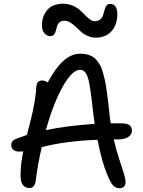

<svg xmlns="http://www.w3.org/2000/svg" viewBox="-20 -997 766 1026"><path d="M250 -804.2Q230 -804.2 217 -820.1Q204.1 -835.9 204.1 -860.8Q204.1 -877.9 207.5 -893.8Q210.9 -909.7 219.5 -925Q228 -940.4 240.5 -951.9Q252.9 -963.4 272.7 -970.2Q292.5 -977.1 316.9 -977.1Q343.8 -977.1 366.7 -967.5Q389.6 -958 405.3 -944.3Q420.9 -930.7 434.3 -916.7Q447.8 -902.8 460.7 -893.3Q473.6 -883.8 485.8 -883.8Q504.4 -883.8 515.6 -893.3Q526.9 -902.8 531 -916.3Q535.2 -929.7 538.6 -943.4Q542 -957 548.8 -966.6Q555.7 -976.1 567.9 -976.1Q606.9 -976.1 606.9 -921.9Q606.9 -865.2 576.2 -830.6Q545.4 -795.9 491.2 -795.9Q468.8 -795.9 448.2 -805.2Q427.7 -814.5 412.8 -827.6Q397.9 -840.8 384.3 -854.2Q370.6 -867.7 355.2 -877Q339.8 -886.2 324.2 -886.2Q307.6 -886.2 298.1 -877.7Q288.6 -869.1 284.9 -857.2Q281.2 -845.2 278.6 -833.3Q275.9 -821.3 269 -812.7Q262.2 -804.2 250 -804.2ZM83 -187Q62 -187 51 -196.5Q40 -206.1 40 -222.2Q40 -235.4 48.1 -243.9Q56.2 -252.4 75.2 -258.8Q115.2 -273.4 124 -275.9Q126 -284.2 134.3 -316.7Q142.6 -349.1 145.5 -361.1Q148.4 -373 154.8 -401.1Q161.1 -429.2 163.8 -446Q166.5 -462.9 169.7 -486.3Q172.9 -509.8 173.8 -530.8Q175.3 -566.9 204.1 -566.9Q221.7 -566.9 234.9 -556.2Q276.9 -634.3 319.1 -672.1Q361.3 -710 409.2 -710Q428.7 -710 444.6 -706.1Q460.4 -702.1 472.9 -695.6Q485.4 -689 495.8 -676Q506.3 -663.1 514.2 -650.1Q522 -637.2 528.6 -614.5Q535.2 -591.8 539.8 -572Q544.4 -552.2 549.1 -519.3Q553.7 -486.3 557.1 -459.2Q560.5 -432.1 564.9 -389.2Q568.4 -355.5 571.8 -337.9H625Q658.7 -337.9 671.9 -328.4Q685.1 -318.8 685.1 -298.8Q685.1 -277.8 665.3 -264.9Q645.5 -252 609.9 -252H587.9Q599.6 -200.2 616 -149.9Q632.3 -99.6 641.6 -70.8Q650.9 -42 650.9 -24.9Q650.9 8.8 618.2 8.8Q596.2 8.8 581.8 -8.8Q567.4 -26.4 549.8 -71.8Q525.9 -128.4 501 -250Q330.1 -243.7 203.1 -210.9Q181.6 -120.1 170.9 -30.8Q165 7.8 138.2 7.8Q114.7 7.8 102.3 -8.5Q89.8 -24.9 89.8 -63Q89.8 -113.8 104 -188Q100.6 -188 93.5 -187.5Q86.4 -187 83 -187ZM407.2 -624Q366.7 -624 316.7 -536.9Q266.6 -449.7 225.1 -301.8Q345.2 -326.2 485.8 -335Q482.9 -352.1 479 -386.2Q462.9 -532.2 453.1 -569.8Q441.4 -615.7 418 -622.6Q413.1 -624 407.2 -624Z"/></svg>

Font: Shantell Sans Normal
Style: Regular
Weight: 400
Designer: Stephen Nixon, Anya Danilova, Shantell Martin
Foundry: Arrow Type
Version: Version 1.006;[559af2be0]